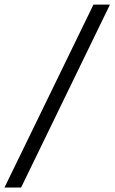

<svg xmlns="http://www.w3.org/2000/svg" viewBox="-91 -768 503 843"><path d="M1.7 55.3H-71.3L319.3 -747.8H391.8Z"/></svg>

Font: Mulish ExtraLight
Style: Italic
Weight: 200
Italic angle: -9°
Designer: Vernon Adams
Foundry: Vernon Adams
Version: Version 3.603